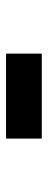

<svg xmlns="http://www.w3.org/2000/svg" viewBox="220 -580 159 640"><g transform="rotate(90 300.0 -259.5)"><path d="M158.2 -199.7V-318.8H441.4V-199.7Z"/></g></svg>

Font: Cousine
Style: Bold
Weight: 700
Monospace: yes
Designer: Steve Matteson
Foundry: Ascender Corporation
Version: Version 1.20